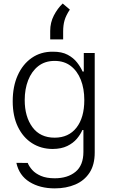

<svg xmlns="http://www.w3.org/2000/svg" viewBox="-20 -838 641 1080"><path d="M288 221.6Q204.5 221.6 146.1 185.4Q87.7 149.1 72.1 78.1L136 78.5Q143.5 98 161.4 118.1Q179.3 138.1 210.4 151.5Q241.5 164.8 288 164.8Q360.4 164.8 404.8 128.4Q449.2 92 449.2 16V-106.9H443.5Q432.9 -82 412.3 -57.5Q391.7 -33 358.3 -16.7Q324.9 -0.4 275.9 0Q210.6 -0.4 160 -32.7Q109.4 -65 80.4 -125.2Q51.5 -185.4 51.5 -268.5Q51.5 -351.6 79.7 -414.4Q108 -477.3 158.7 -512.4Q209.5 -547.6 277 -547.2Q327.4 -547.6 360.4 -530Q393.5 -512.4 413.5 -486.5Q433.6 -460.6 444.6 -435.7H451.3V-539.8H512.8V19.9Q512.8 89.1 483.5 133.7Q454.2 178.3 403.4 199.9Q352.6 221.6 288 221.6ZM287.3 -63.6Q366.1 -63.6 410.2 -120Q454.2 -176.5 454.2 -275.2Q454.2 -339.1 434.7 -388.8Q415.1 -438.6 378 -467Q340.9 -495.4 287.3 -495.4Q232.6 -495.4 195.1 -465.9Q157.7 -436.4 138.3 -386.5Q119 -336.6 119 -275.2Q119 -181.5 162.5 -122.5Q206 -63.6 287.3 -63.6ZM262.4 -616.5V-664.4Q262.4 -710.9 283 -750.9Q303.6 -790.8 332.7 -818.2L372.9 -784.1Q351.2 -751.4 343.2 -723.9Q335.2 -696.4 335.2 -660.5V-616.5Z"/></svg>

Font: Inter Zeller Light
Style: Regular
Weight: 300
Designer: Rasmus Andersson; Joe Bland
Foundry: zeller
Version: Version 3.015;git-dec3a8cb1